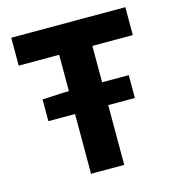

<svg xmlns="http://www.w3.org/2000/svg" viewBox="-99 -737 755 823"><g transform="rotate(-15 278.0 -326.0)"><path d="M86.2 -265.2V-361.5L180.4 -366.6H469.9V-265.2ZM204.4 0V-528H24.9V-651.8H531.2V-528H351.7V0Z"/></g></svg>

Font: Source Sans 3
Style: Regular
Weight: 200
Designer: Paul D. Hunt
Foundry: Adobe
Version: Version 3.046;hotconv 1.0.118;makeotfexe 2.5.65603